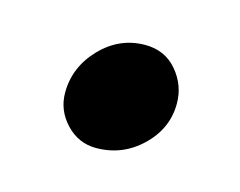

<svg xmlns="http://www.w3.org/2000/svg" viewBox="-40 -338 316 253"><g transform="rotate(15 118.5 -211.0)"><path d="M47 -197Q47 -232 72.5 -258.5Q98 -285 133 -285Q160 -285 176.5 -265.5Q193 -246 193 -221Q193 -187 167 -162Q141 -137 105 -137Q81 -137 64 -155Q47 -173 47 -197Z"/></g></svg>

Font: EB Garamond SemiBold
Style: Italic
Weight: 600
Italic angle: -17.2°
Designer: Georg Duffner and Octavio Pardo
Foundry: Georg Duffner
Version: Version 1.000